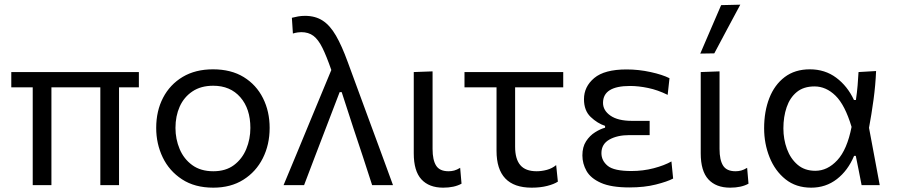

<svg xmlns="http://www.w3.org/2000/svg" viewBox="-20 -812 3932 842"><path d="M123.5 0V-429H29.5V-496H589V-429H502V0H420V-429H205.5V0Z M915.5 11Q834 11 778 -25.8Q722 -62.5 693.5 -122Q665 -181.5 665 -251Q665 -325.5 695.2 -383.5Q725.5 -441.5 781.2 -474.8Q837 -508 914 -508Q993.5 -508 1048.8 -474Q1104 -440 1133.2 -381.8Q1162.5 -323.5 1162.5 -251Q1162.5 -177.5 1132.5 -118Q1102.5 -58.5 1047.2 -23.8Q992 11 915.5 11ZM915.5 -61Q970 -61 1006 -88Q1042 -115 1060 -158.5Q1078 -202 1078 -251Q1078 -335 1034 -385.5Q990 -436 915 -436Q861 -436 824 -411.2Q787 -386.5 768.2 -344.8Q749.5 -303 749.5 -251Q749.5 -202 767.8 -158.5Q786 -115 823 -88Q860 -61 915.5 -61Z M1223.5 0Q1251.5 -67.5 1282 -140.5Q1312 -213.5 1340.5 -282Q1362 -334 1385.8 -391.2Q1409.5 -448.5 1433 -505Q1412 -565.5 1394 -602Q1376 -638.5 1354.5 -654.8Q1333 -671 1301 -671Q1295.5 -671 1285.8 -669.8Q1276 -668.5 1264.5 -665L1260 -734Q1273 -737.5 1287.5 -740Q1302 -742.5 1317.5 -742.5Q1363 -742.5 1395.2 -721.5Q1427.5 -700.5 1453.2 -656Q1479 -611.5 1505 -540L1599.5 -283Q1624 -217 1641.5 -169.2Q1659 -121.5 1673.5 -82Q1688 -42 1703.5 0H1612Q1592 -62 1571.8 -123.8Q1551.5 -185.5 1530.5 -248L1478.5 -408H1469.5L1407 -245Q1382.5 -181 1359.2 -120.2Q1336 -59.5 1313.5 0Z M1923.5 11Q1861.5 11 1828 -25.5Q1794.5 -62 1794.5 -139.5V-496L1877 -499V-158.5Q1877 -110.5 1892.5 -85.8Q1908 -61 1947 -61Q1960 -61 1972 -64.2Q1984 -67.5 1998 -76L2004 -6.5Q1972.5 11 1923.5 11Z M2311.5 11Q2157.5 11 2157.5 -150.5V-429H2017V-496H2450V-429H2239V-168.5Q2239 -114.5 2261.8 -87.8Q2284.5 -61 2333.5 -61Q2355.5 -61 2378.5 -67.2Q2401.5 -73.5 2419 -88L2426.5 -15.5Q2410 -4.5 2380 3.2Q2350 11 2311.5 11Z M2740 10Q2660.5 10 2615.5 -10Q2570.5 -30 2552.2 -62.2Q2534 -94.5 2534 -130.5Q2534 -167.5 2550.2 -192.5Q2566.5 -217.5 2589.8 -232Q2613 -246.5 2633.5 -252V-260Q2600 -271 2570.5 -299Q2541 -327 2541 -377Q2541 -432 2586 -469.8Q2631 -507.5 2728 -507.5Q2781 -507.5 2833.2 -496Q2885.5 -484.5 2916 -469L2908 -396Q2864.5 -417.5 2822.2 -426.2Q2780 -435 2743 -435Q2624.5 -435 2624.5 -361Q2624.5 -327.5 2657.2 -304.8Q2690 -282 2751.5 -282H2829V-219.5H2740Q2687 -219.5 2652.2 -199.8Q2617.5 -180 2617.5 -140.5Q2617.5 -107.5 2645 -84.8Q2672.5 -62 2749 -62Q2800 -62 2846.8 -74.2Q2893.5 -86.5 2924.5 -104L2932 -29Q2906.5 -15.5 2856.2 -2.8Q2806 10 2740 10Z M3182 11Q3120 11 3086.5 -25.5Q3053 -62 3053 -139.5V-496L3135.5 -499V-158.5Q3135.5 -110.5 3151 -85.8Q3166.5 -61 3205.5 -61Q3218.5 -61 3230.5 -64.2Q3242.5 -67.5 3256.5 -76L3262.5 -6.5Q3231 11 3182 11ZM3051 -577Q3074 -630.5 3097 -684Q3120 -737 3142.5 -789.5L3226.5 -791.5Q3197.5 -737.5 3169 -684.2Q3140.5 -631 3112.5 -578Z M3537.5 11Q3470.5 11 3424.5 -26Q3378.5 -63 3354.8 -122.5Q3331 -182 3331 -249.5Q3331 -323.5 3353.8 -381.8Q3376.5 -440 3421.2 -474Q3466 -508 3531.5 -508Q3598 -508 3647.2 -471.2Q3696.5 -434.5 3725 -373.5H3733.5Q3738.5 -407 3741 -437.5Q3743.5 -468 3745 -496L3822 -500.5Q3819.5 -439 3810.8 -374.8Q3802 -310.5 3791 -251.5Q3803 -188.5 3814.5 -126Q3826 -63 3838 0H3758.5Q3752 -32 3746 -64Q3739.5 -96 3733 -128.5H3725.5Q3698.5 -64 3650 -26.5Q3601.5 11 3537.5 11ZM3555.5 -63Q3609 -63 3652 -109.5Q3695 -156 3714.5 -255.5Q3685.5 -352 3644 -392.5Q3602.5 -433 3552 -433Q3504 -433 3474 -408.2Q3444 -383.5 3429.8 -341.8Q3415.5 -300 3415.5 -249Q3415.5 -201.5 3431 -159Q3446.5 -116.5 3477.5 -89.8Q3508.5 -63 3555.5 -63Z"/></svg>

Font: Heraclito
Style: Regular
Weight: 400
Designer: Kostas Bartsokas (font) & Cristiano Sobral (main changes)
Foundry: Kostas Bartsokas (font) & Cristiano Sobral (main changes)
Version: Version 1.00;July 8, 2020;FontCreator 13.0.0.2655 64-bit